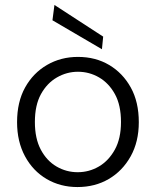

<svg xmlns="http://www.w3.org/2000/svg" viewBox="-20 -744 629 776"><path d="M293 12Q224 12 168.5 -20.5Q113 -53 81 -112.5Q49 -172 49 -250Q49 -332 81.5 -390.5Q114 -449 170 -481.5Q226 -514 295 -514Q366 -514 421 -481.5Q476 -449 508.5 -390.5Q541 -332 541 -250Q541 -171 508 -112Q475 -53 419.5 -20.5Q364 12 293 12ZM294 -48Q340 -48 379.5 -71Q419 -94 444 -139Q469 -184 469 -251Q469 -319 444.5 -363.5Q420 -408 380.5 -431Q341 -454 295 -454Q250 -454 210 -431Q170 -408 145.5 -363.5Q121 -319 121 -251Q121 -184 145 -139Q169 -94 208.5 -71Q248 -48 294 -48ZM392 -545 192 -662 200 -724 397 -596Z"/></svg>

Font: DM Sans 16pt Light
Style: Regular
Weight: 300
Version: Version 4.004;gftools[0.9.30]